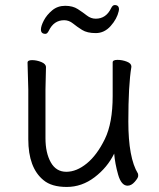

<svg xmlns="http://www.w3.org/2000/svg" viewBox="-20 -722 630 760"><path d="M162 -456 160 -368V-175Q160 -117 181 -79.5Q202 -42 242.5 -42Q283 -42 323.5 -75Q364 -108 395 -171.5Q426 -235 426 -342V-475Q426 -485 445 -485Q464 -485 482 -478Q500 -471 500 -459V-457Q488 -385 488 -241Q488 -97 526 -35Q527 -33 527 -25.5Q527 -18 513.5 -2.5Q500 13 485 13Q460 13 447.5 -31Q435 -75 432 -114Q405 -59 354.5 -20.5Q304 18 244 18Q184 18 152 -9Q92 -58 92 -171V-368L89 -474Q89 -484 107 -484Q125 -484 143.5 -476.5Q162 -469 162 -456ZM450 -678Q443 -647 418 -619Q393 -591 359 -591Q325 -591 305 -603.5Q285 -616 269 -629Q253 -642 234 -642Q193 -642 173 -600Q167 -588 160 -588Q142 -588 142 -605Q142 -619 153.5 -641Q165 -663 186.5 -681Q208 -699 238 -699Q268 -699 288 -686Q308 -673 324 -660.5Q340 -648 359 -648Q400 -648 420 -690Q426 -702 434 -702Q451 -702 451 -685Q451 -681 450 -678Z"/></svg>

Font: LXGW WenKai
Style: Regular
Weight: 400
Designer: LXGW / Fontworks Inc.
Foundry: LXGW / Fontworks Inc.
Version: Version 1.520; June 14, 2025